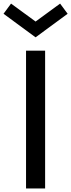

<svg xmlns="http://www.w3.org/2000/svg" viewBox="-75 -1069 404 1089"><path d="M180.9 0H72.7V-781.8H180.9ZM308.6 -990.9 126.8 -857.3 -55 -990.9 -12.3 -1048.6 126.8 -946.8 265.9 -1048.6Z"/></svg>

Font: Spartan MB SemBd
Style: Regular
Weight: 600
Designer: Matt Bailey, Mirko Velimirovic
Foundry: Matt Bailey
Version: Version 1.005